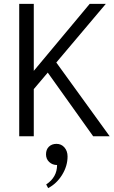

<svg xmlns="http://www.w3.org/2000/svg" viewBox="-20 -702 585 989"><path d="M270 -380 545 0H460L226 -328L154 -243V0H79V-682H154V-337L442 -682H525ZM271 39Q296 39 312 57.5Q328 76 328 104Q328 153 300 198.5Q272 244 228 267L218 248Q274 211 274 148Q250 148 233.5 132.5Q217 117 217 93Q217 68 232 53.5Q247 39 271 39Z"/></svg>

Font: Didact Gothic
Style: Regular
Weight: 400
Designer: Daniel Johnson
Foundry: Daniel Johnson
Version: Version 2.101;PS 002.101;hotconv 1.0.88;makeotf.lib2.5.64775